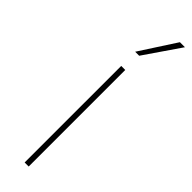

<svg xmlns="http://www.w3.org/2000/svg" viewBox="-270 -773 767 767"><g transform="rotate(45 113.5 -389.0)"><path d="M98.7 0ZM122.2 0H99.4V-545.5H122.2ZM121.4 -625H98.7L198.2 -778.4H226.6Z"/></g></svg>

Font: Linik Sans Thin
Style: Regular
Weight: 100
Designer: Fonts by Rasmus Andersson / Changes by Cristiano Sobral with parts from Marc Monis
Foundry: rsms
Version: Version 3.020; ttfautohint (v1.6)